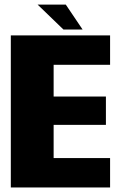

<svg xmlns="http://www.w3.org/2000/svg" viewBox="-20 -832 542 852"><path d="M28 0H468.5V-130.5H218V-278H450V-403.5H218V-544.5H468.5V-675H28ZM261.5 -701H346.5L272 -811.5H147Z"/></svg>

Font: Anybody SemiCondensed ExtraBold
Style: Regular
Weight: 800
Width: 4
Version: Version 1.113;gftools[0.9.25]